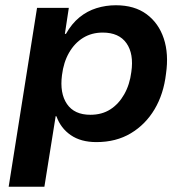

<svg xmlns="http://www.w3.org/2000/svg" viewBox="-20 -531 707 731"><path d="M13 180 121 -501H242L227 -402H231Q253 -441 282.5 -465Q312 -489 347.5 -500Q383 -511 421 -511Q492 -511 538 -477Q584 -443 603.5 -384.5Q623 -326 612 -250Q603 -173 568.5 -115Q534 -57 478 -23.5Q422 10 347 10Q288 10 249.5 -16.5Q211 -43 195 -88L192 -89L149 180ZM324 -94Q368 -94 400 -114.5Q432 -135 453 -172Q474 -209 480 -257Q490 -326 461.5 -366.5Q433 -407 371 -407Q329 -407 296.5 -387Q264 -367 243 -330.5Q222 -294 216 -245Q207 -176 235 -135Q263 -94 324 -94Z"/></svg>

Font: Nunito Sans 7pt
Style: Bold Italic
Weight: 700
Italic angle: -9°
Version: Version 3.101;gftools[0.9.27]